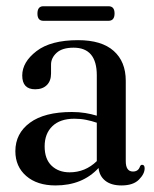

<svg xmlns="http://www.w3.org/2000/svg" viewBox="-20 -570 480 600"><path d="M28 -97.5Q28 -153 73.5 -186.5Q119 -220 204.5 -220Q227 -220 246.5 -216.8Q266 -213.5 282.5 -208.5V-334.5Q282.5 -421 210 -421Q174.5 -421 157 -405Q139.5 -389 139.5 -368V-340Q139.5 -317 126.2 -304Q113 -291 90 -291Q49.5 -291 49.5 -334Q49.5 -376 94 -410.2Q138.5 -444.5 224 -444.5Q297.5 -444.5 335.2 -411Q373 -377.5 373 -317.5V-66.5Q373 -34 395.5 -34Q412.5 -34 417.5 -50Q420 -55 424 -55Q432 -55 432 -44Q432 -26.5 414 -8.5Q396 9.5 359.5 9.5Q327.5 9.5 309 -5.2Q290.5 -20 288 -45Q237.5 9.5 153.5 9.5Q96 9.5 62 -20Q28 -49.5 28 -97.5ZM119.5 -112.5Q119.5 -73 141.2 -52.2Q163 -31.5 197.5 -31.5Q246.5 -31.5 282.5 -66.5V-186.5Q266.5 -192 249.2 -195.5Q232 -199 212.5 -199Q168 -199 143.8 -175.8Q119.5 -152.5 119.5 -112.5ZM97 -527.5Q97 -550.5 115.5 -550.5H319Q338 -550.5 338 -528Q338 -505 319 -505H115.5Q97 -505 97 -527.5Z"/></svg>

Font: Fraunces 144pt Soft
Style: Regular
Weight: 400
Version: Version 1.000;[0bf87f6ff]